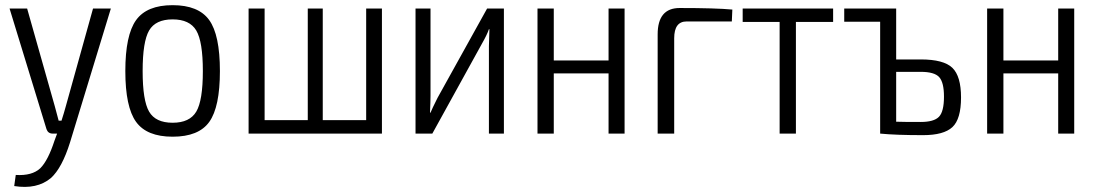

<svg xmlns="http://www.w3.org/2000/svg" viewBox="-20 -517 4242 743"><path d="M409 -484 251 34Q220 133 177 172Q123 217 35 203L41 160Q104 164 136 134Q166 104 191 27L201 0H184Q166 0 160 -17L17 -484H85L192 -106Q205 -58 207 -50H218Q228 -81 235 -107L340 -484Z M831 -242Q831 -103 790 -45.5Q749 12 648 12Q548 12 506.5 -45.5Q465 -103 465 -242Q465 -381 506.5 -439Q548 -497 648 -497Q748 -497 789.5 -439.5Q831 -382 831 -242ZM739.5 -399Q714 -442 648 -442Q582 -442 557 -399Q532 -356 532 -242Q532 -128 557 -85Q582 -42 648 -42Q714 -42 739.5 -85Q765 -128 765 -242Q765 -356 739.5 -399Z M1458 -484V0H942V-484H1004V-52H1171V-484H1229V-52H1397V-484Z M1930 0H1872V-338Q1872 -356 1874 -404H1872Q1865 -383 1845 -348L1653 0H1588V-484H1646V-147Q1646 -125 1644 -81H1646Q1651 -94 1673 -138L1865 -484H1930Z M2397 -484V0H2335V-233H2123V0H2060V-484H2123V-283H2335V-484Z M2610 -486Q2750 -486 2814 -480L2812 -434H2637Q2589 -434 2589 -369V0H2525V-384Q2525 -486 2610 -486Z M3204 -432H3060V0H2997V-432H2854V-484H3204Z M3448 -287H3543Q3632 -287 3665.5 -254.5Q3699 -222 3699 -140Q3699 -56 3665.5 -25Q3632 6 3552 6Q3447 6 3386 0V-433H3247V-484H3448ZM3543 -45Q3594 -45 3613.5 -65Q3633 -85 3633 -143Q3633 -198 3614.5 -218.5Q3596 -239 3543 -239H3448V-46Q3473 -45 3543 -45Z M4137 -484V0H4075V-233H3863V0H3800V-484H3863V-283H4075V-484Z"/></svg>

Font: exo2condensed_l
Style: Regular
Weight: 300
Width: 3
Designer: Natanael Gama
Version: Version 1.001;PS 001.001;hotconv 1.0.70;makeotf.lib2.5.58329